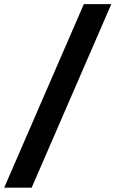

<svg xmlns="http://www.w3.org/2000/svg" viewBox="-70 -781 548 911"><path d="M458.1 -761.4H327.8L-50.1 109.4H80.3Z"/></svg>

Font: Margiela Sans
Style: Bold Italic
Weight: 700
Italic angle: -9.39999°
Designer: Stefan Endress, Andreas Faust
Version: Version 1.100;FEAKit 1.0